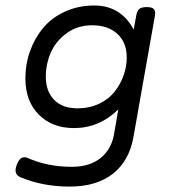

<svg xmlns="http://www.w3.org/2000/svg" viewBox="-20 -482 640 702"><path d="M72.8 -195.3Q72.8 -112.3 121.8 -63Q170.9 -13.7 250.5 -13.7Q342.8 -13.7 412.6 -82L397 8.3Q387.7 63.5 347.9 95.7Q308.1 127.9 242.2 127.9Q154.3 127.9 81.5 95.7Q55.2 84 41.5 120.1Q27.8 154.8 54.7 166Q136.2 200.2 234.4 200.2Q332.5 200.2 392.3 153.6Q452.1 106.9 467.8 19.5L546.4 -424.3Q549.3 -441.4 542.7 -448.7Q536.1 -456.1 517.1 -456.1H516.1Q497.1 -456.1 489 -449Q481 -441.9 478 -424.3L468.8 -374Q421.4 -461.9 324.7 -461.9Q266.6 -461.9 218.3 -439.9Q169.9 -418 138.7 -380.9Q107.4 -343.8 90.1 -295.9Q72.8 -248 72.8 -195.3ZM443.4 -271.5Q443.4 -238.8 432.1 -206.8Q420.9 -174.8 399.4 -147.2Q377.9 -119.6 342.5 -102.8Q307.1 -85.9 263.7 -85.9Q208 -85.9 177.7 -117.2Q147.5 -148.4 147.5 -201.2Q147.5 -249 166.5 -291.3Q185.5 -333.5 225.1 -361.6Q264.6 -389.6 316.9 -389.6Q374.5 -389.6 408.9 -358.4Q443.4 -327.1 443.4 -271.5Z"/></svg>

Font: Courier Prime Sans
Style: Regular
Weight: 300
Italic angle: -10°
Designer: Alan Dague-Greene
Foundry: Quote-Unquote Apps
Version: Version 3.23